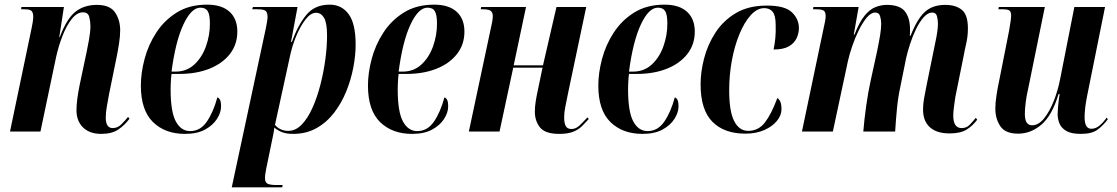

<svg xmlns="http://www.w3.org/2000/svg" viewBox="-20 -566 4807 826"><path d="M415 10Q366 10 337.5 -17.5Q309 -45 309 -92Q309 -113 312.5 -140.5Q316 -168 323 -202L353 -344Q357 -363 363 -396Q369 -429 369 -454Q369 -473 364 -493Q359 -513 337 -513Q311 -513 288 -483.5Q265 -454 248 -409.5Q231 -365 221 -319L154 0H23L116 -445Q119 -459 121 -472Q123 -485 123 -495Q123 -509 117 -517.5Q111 -526 86 -526H71L72 -536H255L235 -406H237Q267 -486 304.5 -515.5Q342 -545 397 -545Q453 -545 475 -512.5Q497 -480 497 -436Q497 -410 492 -378Q487 -346 481 -317L449 -160Q444 -132 439.5 -107Q435 -82 435 -60Q435 -15 465 -15Q486 -15 502 -31Q518 -47 531 -63L537 -55Q516 -27 488.5 -8.5Q461 10 415 10Z M776 10Q690 10 638 -41Q586 -92 586 -198Q586 -252 602 -312.5Q618 -373 652.5 -426Q687 -479 741 -512.5Q795 -546 871 -546Q934 -546 967.5 -515.5Q1001 -485 1001 -430Q1001 -374 968.5 -333Q936 -292 880 -270Q824 -248 752 -248H718Q717 -243 716 -230Q715 -217 714.5 -203.5Q714 -190 714 -182Q714 -85 736.5 -43.5Q759 -2 798 -2Q842 -2 870 -43Q898 -84 915 -147Q922 -145 926.5 -136.5Q931 -128 931 -108Q931 -82 913.5 -54.5Q896 -27 862 -8.5Q828 10 776 10ZM736 -258Q783 -258 816 -288.5Q849 -319 866 -366.5Q883 -414 883 -464Q883 -502 874 -517.5Q865 -533 842 -533Q803 -533 769 -460.5Q735 -388 718 -258Z M1124 -446Q1127 -461 1129 -473.5Q1131 -486 1131 -493Q1131 -511 1123.5 -518.5Q1116 -526 1088 -526H1065L1068 -536H1260L1232 -386H1236Q1261 -457 1297.5 -501.5Q1334 -546 1398 -546Q1450 -546 1480 -505Q1510 -464 1510 -374Q1510 -328 1500 -275.5Q1490 -223 1469.5 -172.5Q1449 -122 1417 -80.5Q1385 -39 1341 -14.5Q1297 10 1241 10Q1213 10 1194.5 3Q1176 -4 1160 -17Q1159 -4 1156.5 8Q1154 20 1151 35L1125 161Q1122 177 1121 185Q1120 193 1120 200Q1120 219 1131.5 224.5Q1143 230 1171 230H1196L1194 240H977ZM1220 -3Q1252 -3 1278 -30Q1304 -57 1324 -101.5Q1344 -146 1358 -200Q1372 -254 1379.5 -309.5Q1387 -365 1387 -412Q1387 -468 1374 -489.5Q1361 -511 1340 -511Q1317 -511 1295 -483Q1273 -455 1255.5 -413.5Q1238 -372 1229 -331L1163 -29Q1171 -18 1186 -10.5Q1201 -3 1220 -3Z M1753 10Q1667 10 1615 -41Q1563 -92 1563 -198Q1563 -252 1579 -312.5Q1595 -373 1629.5 -426Q1664 -479 1718 -512.5Q1772 -546 1848 -546Q1911 -546 1944.5 -515.5Q1978 -485 1978 -430Q1978 -374 1945.5 -333Q1913 -292 1857 -270Q1801 -248 1729 -248H1695Q1694 -243 1693 -230Q1692 -217 1691.5 -203.5Q1691 -190 1691 -182Q1691 -85 1713.5 -43.5Q1736 -2 1775 -2Q1819 -2 1847 -43Q1875 -84 1892 -147Q1899 -145 1903.5 -136.5Q1908 -128 1908 -108Q1908 -82 1890.5 -54.5Q1873 -27 1839 -8.5Q1805 10 1753 10ZM1713 -258Q1760 -258 1793 -288.5Q1826 -319 1843 -366.5Q1860 -414 1860 -464Q1860 -502 1851 -517.5Q1842 -533 1819 -533Q1780 -533 1746 -460.5Q1712 -388 1695 -258Z M2386 10Q2325 10 2303 -18Q2281 -46 2281 -85Q2281 -107 2284.5 -129Q2288 -151 2293 -174L2314 -275H2188L2129 0H1997L2090 -437Q2095 -458 2097.5 -472Q2100 -486 2100 -497Q2100 -511 2092 -518.5Q2084 -526 2057 -526H2048L2050 -536H2243L2190 -285H2316L2374 -536H2502L2424 -166Q2417 -131 2412 -106.5Q2407 -82 2407 -60Q2407 -38 2413.5 -24.5Q2420 -11 2439 -11Q2457 -11 2473 -26Q2489 -41 2507 -61L2513 -54Q2500 -40 2485.5 -25Q2471 -10 2448 0Q2425 10 2386 10Z M2744 10Q2658 10 2606 -41Q2554 -92 2554 -198Q2554 -252 2570 -312.5Q2586 -373 2620.5 -426Q2655 -479 2709 -512.5Q2763 -546 2839 -546Q2902 -546 2935.5 -515.5Q2969 -485 2969 -430Q2969 -374 2936.5 -333Q2904 -292 2848 -270Q2792 -248 2720 -248H2686Q2685 -243 2684 -230Q2683 -217 2682.5 -203.5Q2682 -190 2682 -182Q2682 -85 2704.5 -43.5Q2727 -2 2766 -2Q2810 -2 2838 -43Q2866 -84 2883 -147Q2890 -145 2894.5 -136.5Q2899 -128 2899 -108Q2899 -82 2881.5 -54.5Q2864 -27 2830 -8.5Q2796 10 2744 10ZM2704 -258Q2751 -258 2784 -288.5Q2817 -319 2834 -366.5Q2851 -414 2851 -464Q2851 -502 2842 -517.5Q2833 -533 2810 -533Q2771 -533 2737 -460.5Q2703 -388 2686 -258Z M3187 9Q3095 9 3044.5 -42.5Q2994 -94 2994 -203Q2994 -256 3009 -314.5Q3024 -373 3057.5 -425Q3091 -477 3145.5 -509.5Q3200 -542 3279 -542Q3357 -542 3387 -513Q3417 -484 3417 -445Q3417 -423 3407 -401.5Q3397 -380 3373.5 -366.5Q3350 -353 3308 -353Q3313 -376 3315.5 -402Q3318 -428 3317 -458Q3317 -500 3304 -515.5Q3291 -531 3268 -531Q3237 -531 3209.5 -500.5Q3182 -470 3161 -419Q3140 -368 3128.5 -305.5Q3117 -243 3117 -178Q3117 -87 3138.5 -45Q3160 -3 3199 -3Q3243 -3 3271 -39.5Q3299 -76 3324 -144Q3332 -140 3337 -128.5Q3342 -117 3342 -96Q3342 -70 3322.5 -46Q3303 -22 3268 -6.5Q3233 9 3187 9Z M4065 8Q4010 8 3980.5 -18.5Q3951 -45 3951 -95Q3951 -118 3955.5 -143Q3960 -168 3966 -198L3996 -345Q4001 -368 4008 -404Q4015 -440 4015 -465Q4015 -480 4011 -496Q4007 -512 3990 -512Q3972 -512 3954 -492Q3936 -472 3921 -441Q3906 -410 3895 -376Q3884 -342 3878 -315L3853 -191Q3844 -151 3839 -100.5Q3834 -50 3831 0H3694Q3698 -51 3706.5 -111Q3715 -171 3725 -216L3753 -344Q3762 -388 3766.5 -415.5Q3771 -443 3771 -465Q3771 -479 3766.5 -495.5Q3762 -512 3745 -512Q3727 -512 3709 -490.5Q3691 -469 3674.5 -435.5Q3658 -402 3646 -366.5Q3634 -331 3628 -304L3563 0H3430L3524 -448Q3527 -461 3529.5 -474Q3532 -487 3532 -497Q3532 -514 3524 -520Q3516 -526 3491 -526H3478L3479 -536H3674L3653 -417H3656Q3677 -471 3699.5 -498.5Q3722 -526 3746.5 -535.5Q3771 -545 3795 -545Q3851 -545 3873 -517Q3895 -489 3895 -439Q3895 -432 3895 -425.5Q3895 -419 3894 -412H3897Q3918 -464 3939 -492.5Q3960 -521 3986 -533Q4012 -545 4047 -545Q4091 -545 4117.5 -524Q4144 -503 4144 -444Q4144 -410 4137 -380Q4130 -350 4125 -322L4090 -149Q4086 -124 4083.5 -102.5Q4081 -81 4081 -69Q4081 -15 4117 -15Q4138 -15 4151.5 -29Q4165 -43 4178 -59L4184 -51Q4165 -25 4138.5 -8.5Q4112 8 4065 8Z M4630 10Q4590 10 4568.5 -2Q4547 -14 4538.5 -33.5Q4530 -53 4530 -75Q4530 -86 4531.5 -103Q4533 -120 4535 -136.5Q4537 -153 4539 -161H4534Q4506 -69 4460.5 -30Q4415 9 4360 9Q4305 9 4283.5 -23Q4262 -55 4262 -99Q4262 -123 4267 -156Q4272 -189 4278 -216L4321 -433Q4330 -483 4330 -499Q4330 -513 4324 -519.5Q4318 -526 4294 -526H4275L4277 -536H4475L4403 -183Q4396 -154 4392.5 -124.5Q4389 -95 4389 -78Q4389 -50 4397 -38.5Q4405 -27 4420 -27Q4448 -27 4472 -57Q4496 -87 4514 -133Q4532 -179 4541 -227L4602 -536H4734L4657 -154Q4646 -99 4646 -62Q4646 -12 4675 -12Q4694 -12 4710.5 -26Q4727 -40 4741 -60L4746 -53Q4726 -26 4701.5 -8Q4677 10 4630 10Z"/></svg>

Font: Noto Serif Display ExtraCondensed
Style: Bold Italic
Weight: 700
Width: 2
Italic angle: -12°
Designer: Monotype Design Team
Foundry: Monotype Imaging Inc.
Version: Version 2.009